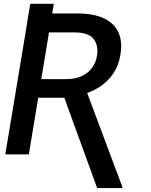

<svg xmlns="http://www.w3.org/2000/svg" viewBox="-20 -797 777 991"><path d="M119.6 -678.7 136.2 -777.3H257.8L241.2 -678.7ZM128.4 -727.5H379.4Q462.9 -727.5 516.4 -702.4Q569.8 -677.2 591.6 -629.2Q613.3 -581.1 601.1 -511.7Q592.3 -459.5 565.7 -419.2Q539.1 -378.9 498.3 -351.3Q457.5 -323.7 405.3 -309.1L367.2 -292.5H144.5L159.7 -388.7H322.8Q369.1 -388.7 402.6 -404.5Q436 -420.4 455.6 -447.5Q475.1 -474.6 480.5 -508.3Q489.3 -563 462.6 -596.4Q436 -629.9 362.3 -629.9H232.9L128.9 0H7.3ZM481.4 173.8 301.3 -321.8H428.2L611.8 168.5L610.8 173.8Z"/></svg>

Font: Inter Medium
Style: Italic
Weight: 500
Italic angle: -9.3988°
Designer: Rasmus Andersson
Foundry: rsms
Version: Version 4.001;git-66647c0bb